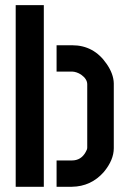

<svg xmlns="http://www.w3.org/2000/svg" viewBox="-20 -714 484 734"><path d="M40 0V-694.3H147.5V0ZM196.3 0V-100.6H254.9Q290 -100.6 307.6 -132.8Q313.5 -142.6 313.5 -149.4V-391.6Q313.5 -412.1 290 -428.7Q273.4 -439.5 255.9 -440.4H196.3V-541H255.9Q338.9 -541 387.7 -469.7Q414.1 -431.6 415 -395.5V-147.5Q415 -102.5 377 -56.6Q328.1 -1 254.9 0Z"/></svg>

Font: Post No Bills Jaffna
Style: Bold
Weight: 700
Designer: Kosala Senevirathne, Siva Puranthara, Lasantha Premarathna, Tharique Azeez
Foundry: Mooniak
Version: Version 1.220 ; ttfautohint (v1.6)